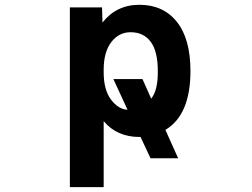

<svg xmlns="http://www.w3.org/2000/svg" viewBox="-20 -554 1040 793"><path d="M604.5 -146.5Q632.8 -181.6 631.8 -260.7Q631.8 -341.8 602.5 -381.3Q573.2 -420.9 519.5 -420.9Q470.7 -420.9 439.5 -379.9Q408.2 -338.9 408.2 -265.6V-255.9Q408.2 -182.6 438.5 -142.6Q468.8 -102.5 506.8 -100.6L448.2 -227.5H568.4ZM715.8 99.6H601.6L560.5 11.7H555.7Q462.9 11.7 408.2 -53.7V218.8H268.6V-523.4H401.4L403.3 -460.9Q460.9 -534.2 555.7 -534.2Q654.3 -534.2 710.4 -463.9Q766.6 -393.6 766.6 -260.7Q766.6 -79.1 663.1 -17.6Z"/></svg>

Font: Gen Shin Gothic Monospace Bold
Style: Bold
Weight: 700
Designer: [Source Han Sans]
Ryoko NISHIZUKA  (kana & ideographs); Paul D. Hunt (Latin, Greek & Cyrillic); Wenlong ZHANG  (bopomofo
Version: Version 1.002.20150607